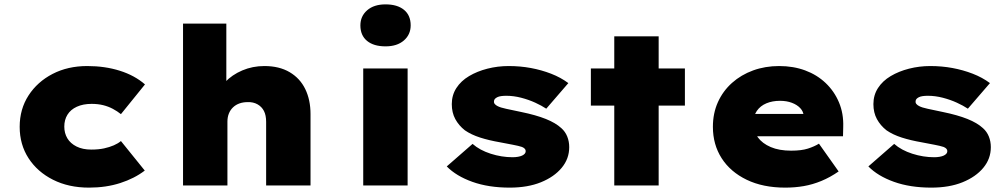

<svg xmlns="http://www.w3.org/2000/svg" viewBox="-20 -848 4596 878"><path d="M387 10Q294 10 222.5 -26Q151 -62 110.5 -124.5Q70 -187 70 -268Q70 -349 110.5 -411.5Q151 -474 220.5 -510Q290 -546 379 -546Q460 -546 528 -524.5Q596 -503 643 -462L533 -326Q517 -339 496.5 -350Q476 -361 452 -367Q428 -373 399 -373Q360 -373 331.5 -360Q303 -347 288.5 -323.5Q274 -300 274 -269Q274 -239 288 -215.5Q302 -192 330 -178Q358 -164 397 -164Q431 -164 456 -169.5Q481 -175 500.5 -183.5Q520 -192 533 -203L642 -68Q595 -32 530 -11Q465 10 387 10Z M817 0V-740H1015V-411L967 -394Q977 -438 1009 -472Q1041 -506 1088 -526Q1135 -546 1189 -546Q1257 -546 1304.5 -518Q1352 -490 1376 -440.5Q1400 -391 1400 -326V0H1197V-291Q1197 -321 1187 -340.5Q1177 -360 1157.5 -371Q1138 -382 1112 -381Q1092 -381 1075 -375Q1058 -369 1045.5 -357Q1033 -345 1026.5 -328.5Q1020 -312 1020 -292V0H919Q876 0 850.5 0Q825 0 817 0Z M1641 0V-535H1844V0ZM1743 -636Q1689 -636 1658.5 -661Q1628 -686 1628 -732Q1628 -774 1659 -801Q1690 -828 1743 -828Q1797 -828 1827.5 -803Q1858 -778 1858 -732Q1858 -690 1827 -663Q1796 -636 1743 -636Z M2311 10Q2214 10 2140 -16.5Q2066 -43 2023 -87L2141 -190Q2174 -161 2224 -145Q2274 -129 2324 -129Q2337 -129 2348.5 -131Q2360 -133 2367.5 -136.5Q2375 -140 2379.5 -145Q2384 -150 2384 -157Q2384 -169 2367 -176Q2352 -181 2325.5 -186Q2299 -191 2268 -197Q2216 -206 2175.5 -219Q2135 -232 2106 -252Q2078 -274 2062 -303.5Q2046 -333 2046 -372Q2046 -413 2067 -445.5Q2088 -478 2125 -500Q2162 -522 2209 -534Q2256 -546 2306 -546Q2359 -546 2407.5 -537Q2456 -528 2500 -511Q2544 -494 2579 -468L2478 -351Q2457 -365 2427.5 -378.5Q2398 -392 2363.5 -401Q2329 -410 2295 -410Q2282 -410 2271.5 -408.5Q2261 -407 2254 -403.5Q2247 -400 2243 -395.5Q2239 -391 2239 -385Q2238 -378 2242.5 -372.5Q2247 -367 2255 -363Q2268 -356 2294.5 -350.5Q2321 -345 2363 -336Q2431 -322 2476 -304Q2521 -286 2547 -262Q2565 -246 2574 -223.5Q2583 -201 2583 -175Q2583 -122 2548.5 -80.5Q2514 -39 2453.5 -14.5Q2393 10 2311 10Z M2789 0V-682H2992V0ZM2682 -365V-535H3112V-365Z M3571 10Q3469 10 3394.5 -26Q3320 -62 3280 -124.5Q3240 -187 3240 -268Q3240 -330 3263 -381Q3286 -432 3327.5 -469Q3369 -506 3424 -526Q3479 -546 3543 -546Q3608 -546 3662 -526Q3716 -506 3755.5 -468.5Q3795 -431 3816.5 -380Q3838 -329 3836 -268L3835 -225H3360L3337 -327H3674L3655 -301V-319Q3654 -338 3639.5 -353.5Q3625 -369 3601 -378Q3577 -387 3547 -387Q3512 -387 3484.5 -375.5Q3457 -364 3441 -341Q3425 -318 3425 -284Q3425 -248 3445.5 -220Q3466 -192 3504.5 -175.5Q3543 -159 3598 -159Q3645 -159 3674.5 -168.5Q3704 -178 3725 -191L3815 -64Q3776 -37 3736 -20.5Q3696 -4 3655.5 3Q3615 10 3571 10Z M4239 10Q4142 10 4068 -16.5Q3994 -43 3951 -87L4069 -190Q4102 -161 4152 -145Q4202 -129 4252 -129Q4265 -129 4276.5 -131Q4288 -133 4295.5 -136.5Q4303 -140 4307.5 -145Q4312 -150 4312 -157Q4312 -169 4295 -176Q4280 -181 4253.5 -186Q4227 -191 4196 -197Q4144 -206 4103.5 -219Q4063 -232 4034 -252Q4006 -274 3990 -303.5Q3974 -333 3974 -372Q3974 -413 3995 -445.5Q4016 -478 4053 -500Q4090 -522 4137 -534Q4184 -546 4234 -546Q4287 -546 4335.5 -537Q4384 -528 4428 -511Q4472 -494 4507 -468L4406 -351Q4385 -365 4355.5 -378.5Q4326 -392 4291.5 -401Q4257 -410 4223 -410Q4210 -410 4199.5 -408.5Q4189 -407 4182 -403.5Q4175 -400 4171 -395.5Q4167 -391 4167 -385Q4166 -378 4170.5 -372.5Q4175 -367 4183 -363Q4196 -356 4222.5 -350.5Q4249 -345 4291 -336Q4359 -322 4404 -304Q4449 -286 4475 -262Q4493 -246 4502 -223.5Q4511 -201 4511 -175Q4511 -122 4476.5 -80.5Q4442 -39 4381.5 -14.5Q4321 10 4239 10Z"/></svg>

Font: Lexend Exa Black
Style: Regular
Weight: 900
Designer: Bonnie Shaver-Troup, Thomas Jockin
Foundry: Lexend
Version: Version 1.007